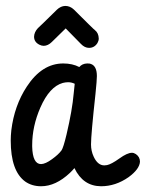

<svg xmlns="http://www.w3.org/2000/svg" viewBox="-20 -633 498 655"><path d="M96.2 -507.8Q96.7 -523.4 109.4 -537.1Q114.3 -541 174.3 -600.1Q187 -612.3 202.6 -612.8Q219.2 -612.8 232.4 -600.1Q302.2 -530.3 303.7 -530.3Q303.7 -530.3 303.7 -530.3Q303.7 -530.3 303.7 -530.3Q316.4 -520.5 316.9 -501.5Q316.9 -494.1 312.5 -486.3Q302.2 -469.7 283.7 -469.7Q269 -469.7 256.3 -482.9L204.1 -536.1L156.7 -489.7Q144 -477.1 129.4 -476.6Q122.1 -476.6 114.3 -480.5Q96.2 -489.7 96.2 -507.8ZM16.6 -153.3Q16.6 -169.9 18.6 -188.5Q28.8 -272.5 71.3 -337.4Q123 -416.5 195.8 -416.5Q227.1 -416.5 250.5 -404.3Q260.3 -416 277.3 -416.5Q287.1 -416.5 289.6 -415Q310.5 -408.2 310.5 -373.5Q310.5 -359.4 305.7 -312.5Q290.5 -173.8 290.5 -140.1Q290.5 -117.7 299.8 -98.1Q313.5 -68.8 335.9 -68.8Q340.3 -68.8 345.2 -69.8Q359.9 -72.8 387.2 -92.3Q414.1 -111.8 430.2 -111.8Q436.5 -111.8 443.4 -107.4Q457.5 -97.7 457.5 -81.5Q456.1 -56.2 418.9 -28.8Q374.5 2.4 324.7 2.4Q263.2 2 233.9 -59.6Q227.1 -51.3 218.3 -43Q169.9 2.4 120.1 2.4Q88.9 2.4 65.9 -13.7Q16.6 -49.8 16.6 -153.3ZM231.4 -314Q231.4 -314 234.9 -347.2Q224.1 -352.5 212.4 -352.5Q203.6 -352.5 194.3 -350.1Q148.9 -337.4 117.7 -266.1Q89.8 -202.1 89.8 -137.7Q89.8 -135.3 89.8 -132.8Q91.3 -73.2 120.1 -73.2Q135.3 -73.7 157.2 -89.8Q179.7 -106 189.9 -120.1Q196.3 -129.4 207 -174.3Q226.6 -257.8 231.4 -314Z"/></svg>

Font: Vibur
Style: Medium
Weight: 400
Version: Version 1.004